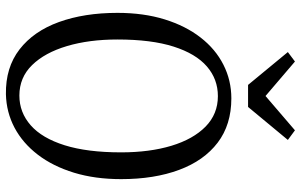

<svg xmlns="http://www.w3.org/2000/svg" viewBox="-204 -802 1017 649"><g transform="rotate(90 304.5 -477.5)"><path d="M298.5 11Q208.5 12.5 147 -35Q85.5 -82.5 54.5 -168.2Q23.5 -254 23.5 -366Q23.5 -454.5 45.5 -525.5Q67.5 -596.5 106.8 -647Q146 -697.5 198.8 -724.2Q251.5 -751 312.5 -751Q401.5 -751 462.2 -704.8Q523 -658.5 554.2 -574.5Q585.5 -490.5 585.5 -378.5Q585.5 -290.5 563.8 -219.2Q542 -148 503 -97Q464 -46 411.8 -18.2Q359.5 9.5 298.5 11ZM303 -34.5Q360 -34.5 403.5 -72.8Q447 -111 471 -187.5Q495 -264 495 -378.5Q495 -474.5 472.8 -548.2Q450.5 -622 408 -663.8Q365.5 -705.5 305 -705.5Q247.5 -705.5 204.5 -668.2Q161.5 -631 137.5 -555.8Q113.5 -480.5 113.5 -366Q113.5 -270 135.8 -195.2Q158 -120.5 200 -77.5Q242 -34.5 303 -34.5ZM267 -807.5 156 -942 188 -966 304.5 -866.5 420.5 -966 453 -942 341.5 -807.5Z"/></g></svg>

Font: Merriweather 24pt SemiCondensed Light
Style: Regular
Weight: 300
Width: 4
Designer: Eben Sorkin
Foundry: Eben Sorkin
Version: Version 2.100